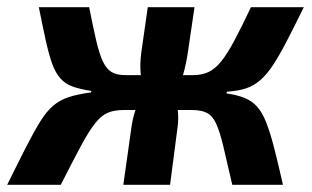

<svg xmlns="http://www.w3.org/2000/svg" viewBox="-42 -514 867 534"><path d="M206 -494Q217 -438 225.5 -401.5Q234 -365 244 -343.5Q254 -322 268.5 -313.5Q283 -305 308 -305L302 -208Q276 -208 258 -200.5Q240 -193 222.5 -171Q205 -149 183 -108Q161 -67 127 0H-22Q9 -63 31 -106Q53 -149 70.5 -177Q88 -205 106.5 -220.5Q125 -236 149.5 -244Q174 -252 211 -257L212 -261Q180 -266 159.5 -273.5Q139 -281 125.5 -296.5Q112 -312 103 -337Q94 -362 85.5 -400.5Q77 -439 66 -494ZM373 -305 360 -208H274L287 -305ZM499 -494 480 -365Q476 -338 468 -309Q460 -280 445 -253Q450 -233 452.5 -208Q455 -183 452 -161L431 0H301L324 -163Q327 -185 336 -212Q345 -239 358 -265Q351 -287 349 -312.5Q347 -338 351 -368L369 -494ZM525 -305 512 -208H428L442 -305ZM803 -494Q776 -439 755.5 -399.5Q735 -360 718 -334Q701 -308 683 -292Q665 -276 643 -268.5Q621 -261 589 -259L588 -254Q618 -250 638.5 -241.5Q659 -233 673 -217.5Q687 -202 698 -174.5Q709 -147 720 -104.5Q731 -62 745 0H604Q589 -66 579 -107.5Q569 -149 559 -170.5Q549 -192 533.5 -200Q518 -208 492 -208L494 -305Q519 -305 537.5 -313.5Q556 -322 573 -343Q590 -364 609.5 -400.5Q629 -437 656 -494Z"/></svg>

Font: Exo 2
Style: Bold Italic
Weight: 700
Italic angle: -8°
Designer: Natanael Gama
Foundry: Natanael Gama
Version: Version 2.010